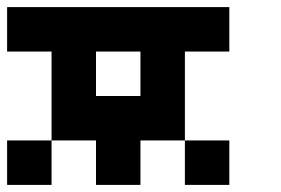

<svg xmlns="http://www.w3.org/2000/svg" viewBox="-20 -520 790 540"><path d="M500 -125H375V0H250V-125H125V-375H0V-500H625V-375H500ZM375 -375H250V-250H375ZM125 -125V0H0V-125ZM625 -125V0H500V-125Z"/></svg>

Font: Tiny5
Style: Regular
Weight: 400
Designer: Stefan Schmidt
Foundry: Made with Bits'n'Picas by Kreative Software
Version: Version 1.002; ttfautohint (v1.8.4.7-5d5b)